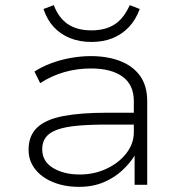

<svg xmlns="http://www.w3.org/2000/svg" viewBox="-20 -718 704 746"><path d="M287 8Q230 8 185.5 -10.5Q141 -29 116 -61.5Q91 -94 91 -136Q91 -191 124.5 -222.5Q158 -254 225.5 -267Q293 -280 394 -280H513V-234H397Q328 -234 280 -229.5Q232 -225 202 -214Q172 -203 158 -184.5Q144 -166 144 -138Q144 -91 186 -65.5Q228 -40 290 -40Q346 -40 394 -62.5Q442 -85 471 -122.5Q500 -160 500 -204V-325Q500 -388 456.5 -420Q413 -452 333 -452Q280 -452 230.5 -438Q181 -424 136 -395L114 -440Q143 -459 179.5 -472.5Q216 -486 255.5 -493Q295 -500 333 -500Q397 -500 446.5 -481Q496 -462 524 -423.5Q552 -385 552 -324V0H503V-111L502 -112Q485 -84 455 -56Q425 -28 383 -10Q341 8 287 8ZM335 -555Q289 -555 252 -570Q215 -585 189 -613Q163 -641 149 -683L189 -698Q208 -648 244 -624Q280 -600 335 -600Q389 -600 425 -623Q461 -646 484 -698L523 -683Q507 -640 480 -612Q453 -584 417 -569.5Q381 -555 335 -555Z"/></svg>

Font: Nunito Sans 7pt SemiExpanded ExtraLight
Style: Regular
Weight: 250
Width: 6
Designer: Vernon Adams
Foundry: Vernon Adams
Version: Version 3.101;gftools[0.9.27]